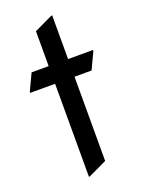

<svg xmlns="http://www.w3.org/2000/svg" viewBox="-147 -823 667 908"><g transform="rotate(-20 186.5 -369.0)"><path d="M137.7 19.5V-448.2H12.2V-453.1L51.8 -537.1H137.7V-712.9L230.5 -756.8H235.4V-537.1H360.8V-532.2L321.3 -448.2H235.4V-24.4L142.6 19.5Z"/></g></svg>

Font: Nova Round
Style: Book
Weight: 400
Version: Version 2.000